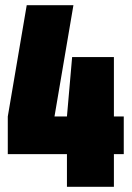

<svg xmlns="http://www.w3.org/2000/svg" viewBox="-20 -720 507 740"><path d="M419 -126V0H238V-126H10V-271L83 -700H263L190 -271H238L258 -500H419V-271H457V-126Z"/></svg>

Font: FFF_AZADLIQ Black
Style: Regular
Weight: 900
Designer: bBox Type GmbH
Foundry: bBox Type GmbH
Version: Version 1.001